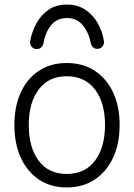

<svg xmlns="http://www.w3.org/2000/svg" viewBox="-20 -806 587 841"><path d="M272 15Q202 15 150.5 -19.5Q99 -54 71 -115.5Q43 -177 43 -259Q43 -340 71 -401Q99 -462 150.5 -496Q202 -530 272 -530Q343 -530 395 -496Q447 -462 475.5 -401Q504 -340 504 -259Q504 -177 475.5 -115.5Q447 -54 395 -19.5Q343 15 272 15ZM272 -44Q352 -44 396 -102Q440 -160 440 -259Q440 -356 396 -414Q352 -472 272 -472Q193 -472 149.5 -414Q106 -356 106 -259Q106 -160 149.5 -102Q193 -44 272 -44ZM273 -786Q321 -786 355 -762.5Q389 -739 409 -703Q429 -667 435 -627Q438 -614 429 -603Q420 -592 406 -592Q395 -592 387.5 -599Q380 -606 378 -616Q369 -663 343 -695Q317 -727 273 -727Q229 -727 203.5 -695Q178 -663 170 -615Q167 -604 159.5 -597.5Q152 -591 141 -591Q127 -591 118.5 -601.5Q110 -612 112 -625Q119 -665 138.5 -702Q158 -739 191.5 -762.5Q225 -786 273 -786Z"/></svg>

Font: National Park Light
Style: Regular
Weight: 300
Designer: Andrea Herstowski, Ben Hoepner
Version: Version 1.009